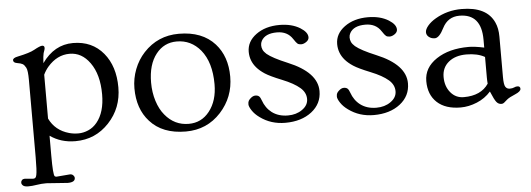

<svg xmlns="http://www.w3.org/2000/svg" viewBox="-46 -588 2560 926"><g transform="rotate(-5 1234.0 -125.0)"><path d="M42.5 171.4 83.5 174.8Q89.8 174.8 93.8 171.9Q97.7 168.9 100.1 158.2Q104.5 138.7 104.5 72.3V-301.3Q104.5 -347.2 97.2 -361.1Q89.8 -375 81.5 -379.9Q73.2 -384.8 54.9 -387.7Q36.6 -390.6 36.6 -402.8Q36.6 -414.1 61.5 -418.9Q120.1 -431.2 142.1 -443.8Q171.9 -460.4 182.1 -460.4Q193.4 -460.4 193.4 -449.2Q193.4 -443.8 191.2 -438Q189 -432.1 186.5 -424.3Q183.1 -411.6 181.2 -376Q240.7 -460.4 331.5 -460.4Q423.8 -460.4 478.5 -394.5Q531.2 -330.6 531.2 -228.5Q531.2 -128.4 465.8 -58.6Q399.9 12.2 302.7 12.2Q232.4 12.2 180.2 -24.9V72.3Q180.2 164.6 188 171.9Q191.4 174.8 196.8 174.8L262.2 169.4Q272 169.4 277.8 175.5Q283.7 181.6 283.7 188.5Q283.7 209.5 248 209.5L145 202.1Q120.1 202.1 97.9 205.8Q75.7 209.5 57.1 209.5Q38.6 209.5 31.5 202.9Q24.4 196.3 24.4 189Q24.4 181.6 29.3 176.5Q34.2 171.4 42.5 171.4ZM180.2 -107.9Q209 -48.3 275.4 -29.8Q296.4 -23.9 320.3 -23.9Q344.2 -23.9 368.4 -34.4Q392.6 -44.9 410.6 -66.9Q450.2 -115.2 450.2 -201.7Q450.2 -297.9 408.7 -355.5Q369.6 -410.2 310.5 -410.2Q250 -410.2 204.1 -357.4Q189.9 -340.8 180.2 -320.3Z M607.9 -216.8Q607.9 -264.2 625 -308.6Q642.1 -353 673.3 -386.7Q741.7 -460.4 843.8 -460.4Q957 -460.4 1018.1 -392.6Q1073.2 -331.1 1073.2 -232.9Q1073.2 -133.8 1007.3 -61.5Q939.9 12.2 837.4 12.2Q724.1 12.2 663.6 -55.7Q607.9 -117.2 607.9 -216.8ZM690.4 -237.3Q690.4 -189.5 703.6 -147.9Q716.8 -106.4 739.7 -79.1Q785.2 -23.4 854.5 -23.4Q916 -23.4 954.6 -72.3Q994.6 -123 994.6 -203.1Q994.6 -309.1 945.8 -369.1Q899.9 -424.3 830.6 -424.3Q769 -424.3 730.5 -375.5Q690.4 -324.7 690.4 -237.3Z M1160.6 -119.1Q1173.3 -131.3 1185.3 -131.3Q1197.3 -131.3 1203.6 -125.7Q1210 -120.1 1215.6 -103.8Q1221.2 -87.4 1231.7 -72.3Q1242.2 -57.1 1256.8 -45.9Q1288.6 -22 1334.5 -22Q1375 -22 1403.3 -42Q1433.1 -62.5 1433.1 -93.3Q1433.1 -124.5 1406.2 -147.9Q1377.4 -172.9 1320.8 -195.6Q1264.2 -218.3 1240.2 -233.9Q1216.3 -249.5 1201.2 -267.1Q1172.4 -300.8 1172.4 -344.2Q1172.4 -394 1217.5 -427.2Q1262.7 -460.4 1331.1 -460.4Q1390.1 -460.4 1430.7 -435.5Q1465.8 -413.6 1465.8 -389.2Q1465.8 -376.5 1452.9 -367.4Q1439.9 -358.4 1428.5 -358.4Q1417 -358.4 1410.6 -363Q1404.3 -367.7 1391.6 -387.2Q1366.7 -425.8 1315.9 -425.8Q1258.8 -425.8 1240.2 -391.6Q1234.9 -381.8 1234.9 -370.6Q1234.9 -359.4 1239.5 -348.9Q1244.1 -338.4 1256.8 -327.1Q1283.7 -304.7 1355.5 -274.9Q1496.1 -216.8 1496.1 -126Q1496.1 -64.9 1446.8 -26.4Q1397 12.2 1318.8 12.2Q1249.5 12.2 1196.8 -26.4Q1174.3 -42.5 1161.6 -61.8Q1148.9 -81.1 1148.9 -92Q1148.9 -103 1152.1 -108.6Q1155.3 -114.3 1160.6 -119.1Z M1588.9 -119.1Q1601.6 -131.3 1613.5 -131.3Q1625.5 -131.3 1631.8 -125.7Q1638.2 -120.1 1643.8 -103.8Q1649.4 -87.4 1659.9 -72.3Q1670.4 -57.1 1685.1 -45.9Q1716.8 -22 1762.7 -22Q1803.2 -22 1831.5 -42Q1861.3 -62.5 1861.3 -93.3Q1861.3 -124.5 1834.5 -147.9Q1805.7 -172.9 1749 -195.6Q1692.4 -218.3 1668.5 -233.9Q1644.5 -249.5 1629.4 -267.1Q1600.6 -300.8 1600.6 -344.2Q1600.6 -394 1645.8 -427.2Q1690.9 -460.4 1759.3 -460.4Q1818.4 -460.4 1858.9 -435.5Q1894 -413.6 1894 -389.2Q1894 -376.5 1881.1 -367.4Q1868.2 -358.4 1856.7 -358.4Q1845.2 -358.4 1838.9 -363Q1832.5 -367.7 1819.8 -387.2Q1794.9 -425.8 1744.1 -425.8Q1687 -425.8 1668.5 -391.6Q1663.1 -381.8 1663.1 -370.6Q1663.1 -359.4 1667.7 -348.9Q1672.4 -338.4 1685.1 -327.1Q1711.9 -304.7 1783.7 -274.9Q1924.3 -216.8 1924.3 -126Q1924.3 -64.9 1875 -26.4Q1825.2 12.2 1747.1 12.2Q1677.7 12.2 1625 -26.4Q1602.5 -42.5 1589.8 -61.8Q1577.1 -81.1 1577.1 -92Q1577.1 -103 1580.3 -108.6Q1583.5 -114.3 1588.9 -119.1Z M2448.2 -65.4Q2462.4 -65.4 2462.4 -52.5Q2462.4 -39.6 2434.1 -27.8Q2405.8 -16.1 2394.5 -6.6Q2383.3 2.9 2377.9 7.6Q2372.6 12.2 2365.2 12.2Q2350.6 12.2 2340.8 0Q2331.1 -12.2 2314.5 -52.2Q2286.6 -20.5 2246.8 -4.2Q2207 12.2 2168 12.2Q2094.2 12.2 2053.7 -25.4Q2013.2 -63 2013.2 -128.4Q2013.2 -193.8 2074.5 -234.6Q2135.7 -275.4 2231 -275.4Q2259.3 -275.4 2305.7 -265.6V-303.7Q2305.7 -429.2 2199.7 -429.2Q2143.6 -429.2 2117.2 -377.4Q2094.2 -331.1 2072.3 -331.1Q2056.2 -331.1 2044.2 -340.3Q2032.2 -349.6 2032.2 -363.8Q2032.2 -377.9 2046.9 -395.3Q2061.5 -412.6 2085.9 -426.8Q2143.6 -460.4 2212.4 -460.4Q2334.5 -460.4 2370.1 -380.9Q2383.3 -352.5 2383.3 -311.5V-116.7Q2383.3 -79.1 2390.6 -68.4Q2397.9 -57.6 2411.1 -57.6Q2424.3 -57.6 2432.6 -61.5Q2440.9 -65.4 2448.2 -65.4ZM2305.7 -220.2Q2270.5 -240.2 2216.8 -240.2Q2163.1 -240.2 2130.6 -213.4Q2098.1 -186.5 2098.1 -141.4Q2098.1 -96.2 2123 -66.2Q2147.9 -36.1 2187 -36.1Q2270.5 -36.1 2307.1 -90.8Q2305.7 -104.5 2305.7 -121.1Z"/></g></svg>

Font: Ovo
Style: Regular
Weight: 400
Designer: Nicole Fally
Foundry: Sorkin Type Co.
Version: Version 1.001